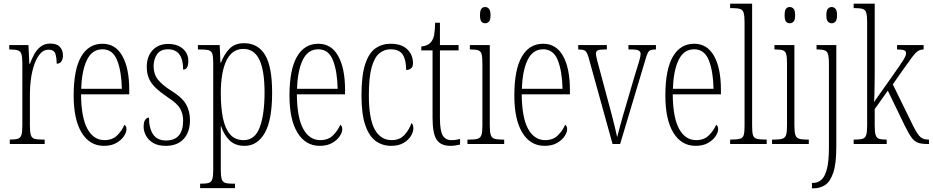

<svg xmlns="http://www.w3.org/2000/svg" viewBox="-20 -780 5052 1040"><path d="M33 0V-24H35Q62 -24 76.5 -28.5Q91 -33 96 -49Q101 -65 101 -100V-437Q101 -471 96 -487Q91 -503 76 -507.5Q61 -512 33 -512H30V-536H134L139 -434H142Q151 -459 164.5 -484.5Q178 -510 199.5 -527Q221 -544 253 -544Q288 -544 304.5 -526Q321 -508 321 -480Q321 -461 313 -448Q305 -435 287 -435Q287 -466 280 -488.5Q273 -511 242 -511Q217 -511 198 -489.5Q179 -468 166.5 -432.5Q154 -397 148 -355.5Q142 -314 142 -274V-99Q142 -64 147 -48.5Q152 -33 166 -28.5Q180 -24 209 -24H222V0Z M543 10Q466 10 422.5 -61Q379 -132 379 -262Q379 -403 419.5 -473Q460 -543 535 -543Q606 -543 643 -476.5Q680 -410 680 -294V-269H419Q420 -143 453.5 -82Q487 -21 546 -21Q589 -21 615 -47Q641 -73 654 -104Q658 -102 661.5 -96.5Q665 -91 665 -80Q665 -63 651 -42Q637 -21 610 -5.5Q583 10 543 10ZM640 -299Q638 -394 614.5 -453.5Q591 -513 535 -513Q479 -513 451 -455.5Q423 -398 420 -299Z M878 10Q836 10 810 -5.5Q784 -21 771 -45Q758 -69 758 -93Q758 -119 766.5 -131Q775 -143 787 -143Q787 -85 809.5 -52Q832 -19 879 -19Q972 -19 972 -128Q972 -163 955.5 -192Q939 -221 887 -254Q846 -282 821.5 -306Q797 -330 786 -356.5Q775 -383 775 -418Q775 -474 806.5 -508Q838 -542 891 -542Q941 -542 970.5 -516Q1000 -490 1000 -450Q1000 -403 972 -403Q972 -513 890 -513Q849 -513 830.5 -486Q812 -459 812 -421Q812 -379 835 -349.5Q858 -320 907 -289Q966 -253 987.5 -215.5Q1009 -178 1009 -130Q1009 -64 974.5 -27Q940 10 878 10Z M1064 239V215H1069Q1097 215 1111 210.5Q1125 206 1130 190Q1135 174 1135 140V-438Q1135 -471 1130.5 -487Q1126 -503 1111.5 -507.5Q1097 -512 1066 -512H1052V-536H1170L1174 -441H1177Q1194 -486 1223 -516Q1252 -546 1302 -546Q1377 -546 1415.5 -483Q1454 -420 1454 -278Q1454 -129 1414 -59.5Q1374 10 1305 10Q1254 10 1223.5 -19.5Q1193 -49 1177 -98H1176Q1176 -78 1176 -48Q1176 -18 1176 18V141Q1176 174 1181 190Q1186 206 1200 210.5Q1214 215 1241 215H1253V239ZM1300 -21Q1361 -21 1387 -90.5Q1413 -160 1413 -279Q1413 -398 1385 -456.5Q1357 -515 1298 -515Q1237 -515 1206.5 -452Q1176 -389 1176 -275Q1176 -198 1187.5 -141Q1199 -84 1226 -52.5Q1253 -21 1300 -21Z M1712 10Q1635 10 1591.5 -61Q1548 -132 1548 -262Q1548 -403 1588.5 -473Q1629 -543 1704 -543Q1775 -543 1812 -476.5Q1849 -410 1849 -294V-269H1588Q1589 -143 1622.5 -82Q1656 -21 1715 -21Q1758 -21 1784 -47Q1810 -73 1823 -104Q1827 -102 1830.5 -96.5Q1834 -91 1834 -80Q1834 -63 1820 -42Q1806 -21 1779 -5.5Q1752 10 1712 10ZM1809 -299Q1807 -394 1783.5 -453.5Q1760 -513 1704 -513Q1648 -513 1620 -455.5Q1592 -398 1589 -299Z M2099 10Q2052 10 2016 -15.5Q1980 -41 1959 -101Q1938 -161 1938 -263Q1938 -371 1958 -432Q1978 -493 2013.5 -518Q2049 -543 2096 -543Q2155 -543 2186 -513Q2217 -483 2217 -438Q2217 -418 2206.5 -409.5Q2196 -401 2180 -401Q2180 -455 2161.5 -484Q2143 -513 2096 -513Q2061 -513 2034.5 -491Q2008 -469 1993 -415Q1978 -361 1978 -264Q1978 -136 2010 -78.5Q2042 -21 2102 -21Q2146 -21 2172 -50.5Q2198 -80 2209 -114Q2214 -109 2216.5 -102.5Q2219 -96 2219 -84Q2219 -65 2205.5 -43Q2192 -21 2165.5 -5.5Q2139 10 2099 10Z M2420 10Q2368 10 2345.5 -23Q2323 -56 2323 -142V-507H2262V-528Q2300 -532 2316 -554Q2329 -571 2332.5 -596Q2336 -621 2337 -657H2363V-536H2464V-507H2363V-141Q2363 -70 2378.5 -45.5Q2394 -21 2425 -21Q2438 -21 2448.5 -22.5Q2459 -24 2472 -27V3Q2460 6 2446.5 8Q2433 10 2420 10Z M2608 -654Q2595 -654 2587.5 -663Q2580 -672 2580 -698Q2580 -723 2587.5 -732.5Q2595 -742 2608 -742Q2620 -742 2628.5 -732.5Q2637 -723 2637 -698Q2637 -672 2628.5 -663Q2620 -654 2608 -654ZM2512 0V-24H2527Q2555 -24 2569 -29Q2583 -34 2588 -49.5Q2593 -65 2593 -99V-434Q2593 -469 2589 -485.5Q2585 -502 2571.5 -507Q2558 -512 2532 -512H2525V-536H2633V-100Q2633 -66 2638 -50Q2643 -34 2657 -29Q2671 -24 2698 -24H2711V0Z M2930 10Q2853 10 2809.5 -61Q2766 -132 2766 -262Q2766 -403 2806.5 -473Q2847 -543 2922 -543Q2993 -543 3030 -476.5Q3067 -410 3067 -294V-269H2806Q2807 -143 2840.5 -82Q2874 -21 2933 -21Q2976 -21 3002 -47Q3028 -73 3041 -104Q3045 -102 3048.5 -96.5Q3052 -91 3052 -80Q3052 -63 3038 -42Q3024 -21 2997 -5.5Q2970 10 2930 10ZM3027 -299Q3025 -394 3001.5 -453.5Q2978 -513 2922 -513Q2866 -513 2838 -455.5Q2810 -398 2807 -299Z M3170 -462Q3161 -495 3151.5 -503.5Q3142 -512 3112 -512V-536H3267V-512H3253Q3227 -512 3217.5 -507Q3208 -502 3208 -490Q3208 -479 3214.5 -453.5Q3221 -428 3227 -407L3279 -213Q3287 -185 3295.5 -151.5Q3304 -118 3311.5 -87Q3319 -56 3323 -37Q3328 -57 3340 -102Q3352 -147 3372 -213L3417 -367Q3433 -418 3441.5 -446.5Q3450 -475 3450 -487Q3450 -500 3440 -506Q3430 -512 3402 -512H3384V-536H3533V-512H3529Q3513 -512 3504 -508.5Q3495 -505 3489 -493.5Q3483 -482 3476 -457L3339 0H3298Z M3748 10Q3671 10 3627.5 -61Q3584 -132 3584 -262Q3584 -403 3624.5 -473Q3665 -543 3740 -543Q3811 -543 3848 -476.5Q3885 -410 3885 -294V-269H3624Q3625 -143 3658.5 -82Q3692 -21 3751 -21Q3794 -21 3820 -47Q3846 -73 3859 -104Q3863 -102 3866.5 -96.5Q3870 -91 3870 -80Q3870 -63 3856 -42Q3842 -21 3815 -5.5Q3788 10 3748 10ZM3845 -299Q3843 -394 3819.5 -453.5Q3796 -513 3740 -513Q3684 -513 3656 -455.5Q3628 -398 3625 -299Z M3935 0V-24H3939Q3972 -24 3988 -28.5Q4004 -33 4008.5 -48.5Q4013 -64 4013 -98V-660Q4013 -695 4008 -711Q4003 -727 3988.5 -731.5Q3974 -736 3947 -736H3935V-760H4054V-98Q4054 -64 4058.5 -48.5Q4063 -33 4079 -28.5Q4095 -24 4128 -24H4133V0Z M4258 -654Q4245 -654 4237.5 -663Q4230 -672 4230 -698Q4230 -723 4237.5 -732.5Q4245 -742 4258 -742Q4270 -742 4278.5 -732.5Q4287 -723 4287 -698Q4287 -672 4278.5 -663Q4270 -654 4258 -654ZM4162 0V-24H4177Q4205 -24 4219 -29Q4233 -34 4238 -49.5Q4243 -65 4243 -99V-434Q4243 -469 4239 -485.5Q4235 -502 4221.5 -507Q4208 -512 4182 -512H4175V-536H4283V-100Q4283 -66 4288 -50Q4293 -34 4307 -29Q4321 -24 4348 -24H4361V0Z M4485 -654Q4473 -654 4464.5 -663Q4456 -672 4456 -698Q4456 -723 4464.5 -732.5Q4473 -742 4485 -742Q4497 -742 4505.5 -732.5Q4514 -723 4514 -698Q4514 -672 4505.5 -663Q4497 -654 4485 -654ZM4378 240V211H4383Q4410 211 4429.5 193.5Q4449 176 4459.5 134Q4470 92 4470 18V-437Q4470 -486 4459 -499Q4448 -512 4413 -512H4403V-536H4510V16Q4510 107 4493.5 155.5Q4477 204 4449.5 222Q4422 240 4388 240Z M4604 0V-24H4611Q4639 -24 4653 -28.5Q4667 -33 4672 -49Q4677 -65 4677 -100V-661Q4677 -695 4672 -711Q4667 -727 4653 -731.5Q4639 -736 4611 -736H4604V-760H4718V-373Q4718 -355 4717.5 -327.5Q4717 -300 4716.5 -272.5Q4716 -245 4714 -227L4813 -367Q4857 -429 4872.5 -454Q4888 -479 4888 -491Q4888 -503 4877.5 -507.5Q4867 -512 4839 -512V-536H4983V-512Q4965 -512 4951.5 -503Q4938 -494 4920.5 -470.5Q4903 -447 4872 -403L4816 -323L4917 -117Q4941 -66 4958.5 -45Q4976 -24 5006 -24H5012V0H5005Q4973 0 4953.5 -6.5Q4934 -13 4918 -34.5Q4902 -56 4880 -101L4789 -289L4718 -189V-99Q4718 -65 4723 -49Q4728 -33 4741 -28.5Q4754 -24 4780 -24H4783V0Z"/></svg>

Font: Noto Serif ExtraCondensed ExtraLight
Style: Regular
Weight: 200
Width: 2
Designer: Monotype Design Team
Foundry: Monotype Imaging Inc.
Version: Version 2.015